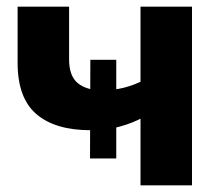

<svg xmlns="http://www.w3.org/2000/svg" viewBox="-20 -558 674 578"><path d="M251 -81 252 -378H330V-81ZM413 -206Q381 -188 341 -177Q301 -166 253 -166Q146 -166 89.5 -214.5Q33 -263 33 -369V-538H188V-379Q188 -329 214.5 -307.5Q241 -286 288 -286Q321 -286 353 -294Q385 -302 413 -317ZM403 0V-538H558V0Z"/></svg>

Font: MOST Montserrat
Style: Bold
Weight: 700
Designer: Julieta Ulanovsky
Foundry: Julieta Ulanovsky
Version: Version 8.000;March 11, 2024;FontCreator 15.0.0.2926 64-bit